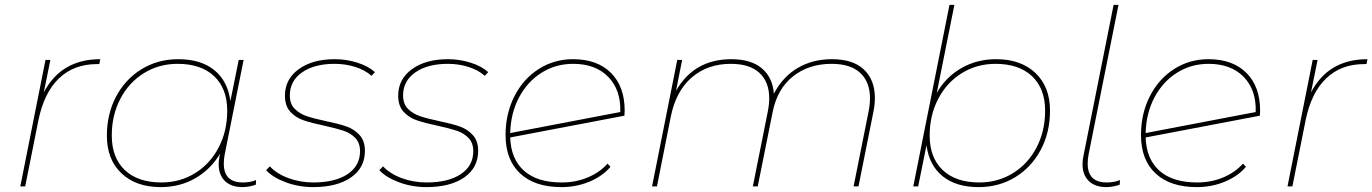

<svg xmlns="http://www.w3.org/2000/svg" viewBox="-20 -762 5611 785"><path d="M390 -520 386 -500H377Q282 -500 221 -441.5Q160 -383 137 -270L83 0H63L166 -517H186L159 -384Q230 -520 390 -520Z M1027 -26 1026 -7Q1016 -3 1000.5 0Q985 3 972 3Q925 3 899.5 -22Q874 -47 874 -91Q874 -102 878 -126L880 -134Q842 -70 779 -33.5Q716 3 637 3Q536 3 476.5 -53.5Q417 -110 417 -207Q417 -296 454.5 -367Q492 -438 558.5 -479Q625 -520 709 -520Q801 -520 856 -475.5Q911 -431 922 -349L956 -517H976L899 -132Q895 -113 895 -93Q895 -16 973 -16Q1005 -16 1027 -26ZM909 -309Q909 -400 855.5 -450.5Q802 -501 706 -501Q630 -501 568.5 -463Q507 -425 472 -358Q437 -291 437 -208Q437 -117 490.5 -66.5Q544 -16 640 -16Q716 -16 777.5 -54Q839 -92 874 -159Q909 -226 909 -309Z M1068 -66 1083 -82Q1112 -51 1160 -33.5Q1208 -16 1261 -16Q1350 -16 1401 -50Q1452 -84 1452 -144Q1452 -178 1432.5 -198Q1413 -218 1384.5 -227.5Q1356 -237 1306 -248Q1254 -259 1221.5 -270Q1189 -281 1167 -305Q1145 -329 1145 -371Q1145 -438 1201 -479Q1257 -520 1349 -520Q1397 -520 1442 -505.5Q1487 -491 1513 -467L1499 -452Q1472 -476 1432 -488.5Q1392 -501 1348 -501Q1265 -501 1215 -466Q1165 -431 1165 -372Q1165 -337 1185 -317Q1205 -297 1234.5 -287Q1264 -277 1312 -267Q1365 -256 1396.5 -245Q1428 -234 1450 -210Q1472 -186 1472 -145Q1472 -76 1415 -36.5Q1358 3 1260 3Q1202 3 1149 -16.5Q1096 -36 1068 -66Z M1531 -66 1546 -82Q1575 -51 1623 -33.5Q1671 -16 1724 -16Q1813 -16 1864 -50Q1915 -84 1915 -144Q1915 -178 1895.5 -198Q1876 -218 1847.5 -227.5Q1819 -237 1769 -248Q1717 -259 1684.5 -270Q1652 -281 1630 -305Q1608 -329 1608 -371Q1608 -438 1664 -479Q1720 -520 1812 -520Q1860 -520 1905 -505.5Q1950 -491 1976 -467L1962 -452Q1935 -476 1895 -488.5Q1855 -501 1811 -501Q1728 -501 1678 -466Q1628 -431 1628 -372Q1628 -337 1648 -317Q1668 -297 1697.5 -287Q1727 -277 1775 -267Q1828 -256 1859.5 -245Q1891 -234 1913 -210Q1935 -186 1935 -145Q1935 -76 1878 -36.5Q1821 3 1723 3Q1665 3 1612 -16.5Q1559 -36 1531 -66Z M2534 -310 2533 -289 2066 -200Q2069 -111 2123 -63.5Q2177 -16 2276 -16Q2334 -16 2383 -36.5Q2432 -57 2464 -93L2476 -80Q2444 -42 2390.5 -19.5Q2337 3 2275 3Q2167 3 2107 -52.5Q2047 -108 2047 -210Q2047 -297 2083 -368Q2119 -439 2182 -479.5Q2245 -520 2323 -520Q2422 -520 2478 -464Q2534 -408 2534 -310ZM2066 -218 2516 -304Q2519 -394 2467 -447.5Q2415 -501 2323 -501Q2252 -501 2194 -464.5Q2136 -428 2102 -363.5Q2068 -299 2066 -218Z M3557 -361Q3557 -335 3551 -305L3490 0H3470L3531 -305Q3537 -335 3537 -360Q3537 -427 3497 -464Q3457 -501 3380 -501Q3287 -501 3222.5 -450Q3158 -399 3139 -304L3078 0H3058L3119 -305Q3125 -335 3125 -360Q3125 -427 3085 -464Q3045 -501 2968 -501Q2873 -501 2808.5 -445.5Q2744 -390 2723 -287L2666 0H2646L2749 -517H2769L2744 -391Q2818 -520 2970 -520Q3051 -520 3095 -482.5Q3139 -445 3144 -379Q3181 -449 3242 -484.5Q3303 -520 3381 -520Q3468 -520 3512.5 -477.5Q3557 -435 3557 -361Z M4273 -310Q4273 -221 4235.5 -150Q4198 -79 4131.5 -38Q4065 3 3981 3Q3889 3 3834 -41.5Q3779 -86 3768 -168L3734 0H3714L3862 -742H3882L3810 -382Q3847 -447 3910.5 -483.5Q3974 -520 4053 -520Q4154 -520 4213.5 -463.5Q4273 -407 4273 -310ZM4253 -309Q4253 -400 4199.5 -450.5Q4146 -501 4050 -501Q3974 -501 3912.5 -463Q3851 -425 3816 -358Q3781 -291 3781 -208Q3781 -117 3834.5 -66.5Q3888 -16 3984 -16Q4060 -16 4121.5 -54Q4183 -92 4218 -159Q4253 -226 4253 -309Z M4406 -90Q4406 -109 4410 -126L4533 -742H4553L4431 -132Q4427 -113 4427 -93Q4427 -16 4505 -16Q4537 -16 4559 -26L4558 -7Q4548 -3 4532.5 0Q4517 3 4504 3Q4457 3 4431.5 -22Q4406 -47 4406 -90Z M5132 -310 5131 -289 4664 -200Q4667 -111 4721 -63.5Q4775 -16 4874 -16Q4932 -16 4981 -36.5Q5030 -57 5062 -93L5074 -80Q5042 -42 4988.5 -19.5Q4935 3 4873 3Q4765 3 4705 -52.5Q4645 -108 4645 -210Q4645 -297 4681 -368Q4717 -439 4780 -479.5Q4843 -520 4921 -520Q5020 -520 5076 -464Q5132 -408 5132 -310ZM4664 -218 5114 -304Q5117 -394 5065 -447.5Q5013 -501 4921 -501Q4850 -501 4792 -464.5Q4734 -428 4700 -363.5Q4666 -299 4664 -218Z M5571 -520 5567 -500H5558Q5463 -500 5402 -441.5Q5341 -383 5318 -270L5264 0H5244L5347 -517H5367L5340 -384Q5411 -520 5571 -520Z"/></svg>

Font: Montserrat Alternates Thin
Style: Italic
Weight: 250
Italic angle: -11.3°
Designer: Julieta Ulanovsky
Foundry: Julieta Ulanovsky
Version: Version 7.200